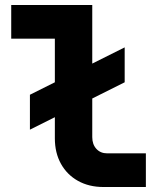

<svg xmlns="http://www.w3.org/2000/svg" viewBox="-20 -750 640 770"><path d="M100 -230V-370L200 -420V-595H25V-730H350V-495L480 -560V-420L350 -355V-200Q350 -171 366.5 -153Q383 -135 410 -135H565V0H395Q337 0 293 -24.5Q249 -49 224.5 -93Q200 -137 200 -195V-280Z"/></svg>

Font: JetBrains Mono NL ExtraBold
Style: Regular
Weight: 800
Designer: Philipp Nurullin, Konstantin Bulenkov
Foundry: JetBrains
Version: Version 2.304; ttfautohint (v1.8.4.7-5d5b)